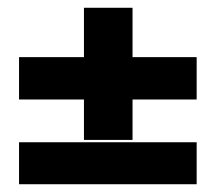

<svg xmlns="http://www.w3.org/2000/svg" viewBox="-20 -474 554 494"><path d="M196 -218H29V-327H196V-454H321V-327H486V-218H321V-114H196ZM486 0H29V-108H486Z"/></svg>

Font: Tajawal ExtraBold
Style: Regular
Weight: 800
Designer: Boutros Fonts
Foundry: Created by Boutros International 2017
Version: Version 1.700